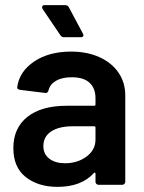

<svg xmlns="http://www.w3.org/2000/svg" viewBox="-20 -720 562 748"><path d="M468 -349V-12Q468 -7 464.5 -3.5Q461 0 456 0H364Q359 0 355.5 -3.5Q352 -7 352 -12V-44Q352 -47 350 -47.5Q348 -48 346 -46Q297 8 204 8Q129 8 80.5 -30Q32 -68 32 -143Q32 -221 86.5 -264.5Q141 -308 240 -308H347Q352 -308 352 -313V-337Q352 -376 329 -397.5Q306 -419 260 -419Q222 -419 198.5 -405.5Q175 -392 169 -368Q166 -356 155 -358L58 -370Q53 -371 49.5 -373.5Q46 -376 47 -380Q55 -441 112.5 -480Q170 -519 257 -519Q320 -519 368 -497Q416 -475 442 -436.5Q468 -398 468 -349ZM352 -176V-223Q352 -228 347 -228H263Q210 -228 179.5 -208Q149 -188 149 -151Q149 -119 172.5 -101.5Q196 -84 233 -84Q282 -84 317 -110Q352 -136 352 -176ZM305 -583Q305 -575 295 -575H229Q220 -575 215 -583L146 -685Q144 -689 144 -692Q144 -700 154 -700H233Q244 -700 248 -692L303 -589Q305 -585 305 -583Z"/></svg>

Font: Amber EN SemiBold
Style: Regular
Weight: 600
Designer: Jeremy Tribby
Foundry: Tribby Type
Version: Version 1.408 November 24, 2021